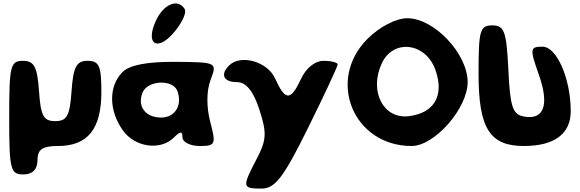

<svg xmlns="http://www.w3.org/2000/svg" viewBox="-20 -907 3402 1127"><path d="M34 -217C34 87 41 117 117 117C171 117 200 87 200 33C200 -30 229 -50 321 -50C495 -50 575 -150 575 -367C575 -521 562 -550 494 -550C429 -550 410 -515 400 -373C390 -227 373 -196 304 -196C235 -196 219 -227 209 -373C199 -515 180 -550 115 -550C41 -550 34 -521 34 -217Z M698 -483C617 -400 618 -259 701 -142C772 -42 922 -21 1001 -100C1039 -138 1051 -138 1051 -100C1051 -73 1097 -50 1151 -50C1245 -50 1249 -59 1214 -192C1191 -280 1192 -374 1216 -438C1255 -541 1254 -542 1008 -544C841 -545 739 -525 698 -483ZM1022 -371C1051 -288 1007 -217 926 -217C834 -217 785 -282 816 -362C845 -437 997 -444 1022 -371ZM894 -783C830 -641 909 -602 1008 -725C1052 -779 1076 -835 1064 -854C1024 -919 939 -883 894 -783Z M1325 -523C1271 -470 1292 -425 1371 -425C1424 -425 1467 -373 1502 -265C1547 -127 1545 -86 1487 25C1400 192 1401 200 1516 200C1594 200 1645 134 1787 -154C1884 -350 1962 -517 1962 -529C1962 -540 1925 -550 1879 -550C1829 -550 1777 -508 1748 -446C1686 -313 1655 -313 1595 -446C1550 -546 1393 -590 1325 -523Z M2137 -679C1895 -437 2054 -50 2396 -50C2531 -50 2725 -271 2725 -425C2725 -592 2528 -800 2371 -800C2305 -800 2208 -750 2137 -679ZM2536 -496C2589 -346 2529 -243 2379 -225C2230 -207 2146 -371 2220 -533C2287 -681 2479 -658 2536 -496Z M2789 -475C2789 -154 2854 -50 3055 -50C3234 -50 3330 -121 3330 -254C3330 -446 3248 -633 3164 -633C3091 -633 3089 -621 3142 -471C3206 -292 3174 -201 3055 -223C2989 -235 2974 -281 2964 -498C2953 -723 2940 -758 2870 -758C2797 -758 2789 -729 2789 -475Z"/></svg>

Font: Hussar Skorodowane
Style: Bold
Weight: 700
Foundry: Cannot Into Space Fonts
Version: Version 0.892